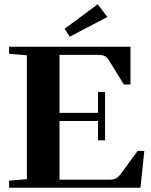

<svg xmlns="http://www.w3.org/2000/svg" viewBox="-20 -883 710 903"><path d="M308.1 -710.4 283.7 -747.6 439.5 -862.8 484.9 -803.2ZM22.9 0V-33.2L106.4 -40.5V-623L22.9 -629.9V-663.1H593.8V-485.8H562.5L490.7 -602.1Q482.9 -614.7 471.4 -619.9Q460 -625 437.5 -625H259.8V-352.1H440.9V-450.7H474.1V-223.1H440.9V-314H259.8V-38.1H494.6Q514.2 -38.1 525.4 -43.9Q536.6 -49.8 548.3 -65.4L627.4 -173.3H658.7L640.6 0Z"/></svg>

Font: Elstob 10pt
Style: Bold
Weight: 700
Designer: Peter S. Baker
Version: Version 1.015